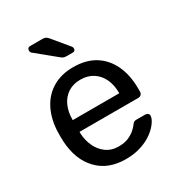

<svg xmlns="http://www.w3.org/2000/svg" viewBox="-175 -850 911 977"><g transform="rotate(-30 280.0 -361.0)"><path d="M281.5 10Q178.1 10 117.3 -53.7Q56.4 -117.4 49.9 -227.3Q49.1 -239.9 49.1 -260.6Q49.1 -281.3 49.9 -293.6Q54.4 -365 83 -418.3Q111.6 -471.6 162.1 -500.8Q212.6 -530 281.3 -530Q356.6 -530 408.2 -497.8Q459.8 -465.6 487.1 -406.9Q514.3 -348.3 514.3 -269.4V-251.6Q514.3 -241.4 507.5 -235Q500.7 -228.6 490.6 -228.6H145.4Q145.4 -228.4 145.4 -225Q145.4 -221.6 145.4 -219.6Q147.1 -179.3 163.2 -143.8Q179.2 -108.4 209.4 -86.3Q239.5 -64.3 281.1 -64.3Q317.2 -64.3 341.2 -75.2Q365.2 -86.2 379.8 -99.6Q394.5 -113.1 399.5 -120.5Q408.5 -132.7 413.7 -135.2Q418.9 -137.7 430.1 -137.7H478.5Q487.7 -137.7 494.2 -132.2Q500.7 -126.6 499.7 -117.4Q498.7 -102.4 483.8 -80.8Q468.9 -59.2 441.2 -38.2Q413.5 -17.3 373.1 -3.7Q332.6 10 281.5 10ZM145.4 -297.6H418.8V-301Q418.8 -345.7 402.5 -380.9Q386.3 -416 355.3 -436.3Q324.4 -456.6 281.3 -456.6Q238.2 -456.6 207.7 -436.3Q177.2 -416 161.3 -380.9Q145.4 -345.7 145.4 -301ZM283.2 -595Q272.1 -595 265.1 -597.2Q258.1 -599.3 250.1 -606.3L134 -701.3Q129 -706.3 129 -713.4Q129 -732.5 148 -732.5H216.2Q230.4 -732.5 237.5 -728.7Q244.6 -724.9 253.2 -714.3L328 -624Q333 -619 333 -611Q333 -595 317 -595Z"/></g></svg>

Font: Rubik Light
Style: Regular
Weight: 300
Designer: Hubert and Fischer
Foundry: Hubert and Fischer
Version: Version 2.300;gftools[0.9.30]